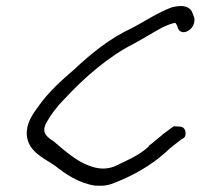

<svg xmlns="http://www.w3.org/2000/svg" viewBox="-20 -650 659 631"><path d="M68 -207C72 -152 123 -131 160 -106C195 -78 239 -48 292 -40C321 -38 338 -41 361 -51C416 -73 474 -104 525 -150C540 -165 557 -177 576 -192C583 -195 588 -199 589 -204C592 -217 588 -234 570 -234C562 -234 556 -235 551 -235C539 -226 526 -217 514 -208V-207C498 -195 485 -182 469 -171V-169C438 -139 397 -123 356 -103C327 -92 301 -95 274 -105C231 -120 191 -156 157 -185C134 -200 117 -213 130 -242C146 -272 167 -300 193 -326C260 -398 338 -465 419 -506C451 -523 484 -544 512 -559C526 -566 543 -573 556 -575C559 -571 561 -568 563 -564V-563C567 -542 586 -540 600 -550C613 -558 620 -572 619 -589V-590C616 -598 613 -607 609 -615C595 -634 570 -632 545 -626C498 -609 455 -579 412 -557C343 -525 280 -475 223 -421C182 -386 139 -347 108 -303C88 -276 66 -246 68 -207Z"/></svg>

Font: Stray Cat
Style: BdCnObl
Weight: 700
Version: Version 1.0